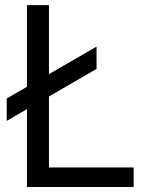

<svg xmlns="http://www.w3.org/2000/svg" viewBox="-20 -748 602 768"><path d="M87.9 0V-727.5H175.8V-78.1H514.6V0ZM6.8 -264.6V-354L366.2 -561.5V-472.2Z"/></svg>

Font: Inter
Style: Regular
Weight: 400
Designer: Rasmus Andersson
Foundry: rsms
Version: Version 4.000;git-8c9346024